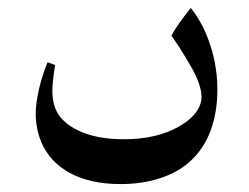

<svg xmlns="http://www.w3.org/2000/svg" viewBox="-20 -268 628 484"><path d="M499 -184Q528 -115 528 -43Q528 15 511 61Q494 107 460 138Q430 166 384 181Q339 196 284 196Q208 196 156 168Q105 140 84 90Q70 56 70 18Q70 -5 77.5 -40Q85 -75 100 -111L119 -104Q112 -62 112 -39Q112 2 132 27Q153 53 194 68Q235 83 292 83Q375 83 431 51Q458 36 473 16.5Q488 -3 488 -24Q488 -55 459 -104.5Q430 -154 412 -178Q427 -206 461 -248Q484 -219 499 -184Z"/></svg>

Font: Mirza
Style: Regular
Weight: 400
Designer: Arabic design by Kourosh Beigpour, Latin design by Eduardo Tunni, engineering by Lasse Fister
Version: Version 1.000